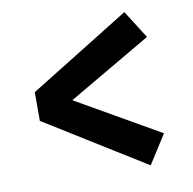

<svg xmlns="http://www.w3.org/2000/svg" viewBox="-72 -700 758 756"><g transform="rotate(-10 307.5 -322.0)"><path d="M473.3 -628.2 544.1 -516.4 211.3 -322.1 544.1 -131.3 470.8 -15.9 71.3 -264.1V-379Z"/></g></svg>

Font: FiraCode Nerd Font Mono
Style: Bold
Weight: 700
Monospace: yes
Designer: Carrois Corporate, Edenspiekermann AG, Nikita Prokopov
Foundry: Carrois Corporate, Edenspiekermann AG, Nikita Prokopov
Version: Version 6.002;Nerd Fonts 3.3.0